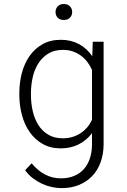

<svg xmlns="http://www.w3.org/2000/svg" viewBox="-20 -739 640 969"><path d="M77.6 -269Q77.6 -321.8 90.3 -370.4Q103 -418.9 129.2 -456.3Q155.3 -493.7 194.6 -515.9Q233.9 -538.1 287.6 -538.1Q338.4 -538.1 378.7 -516.4Q418.9 -494.6 445.8 -455.1L448.2 -528.3H502.9V-9.3Q502.4 39.1 487.8 79.6Q473.1 120.1 445.6 149.2Q418 178.2 378.9 194.3Q339.8 210.4 291 210.4Q267.6 210.4 242.2 205.1Q216.8 199.7 192.4 188.5Q168 177.2 145.8 160.4Q123.5 143.6 106.9 120.1L139.6 85Q202.6 161.1 287.1 161.1Q324.7 161.1 354 148.9Q383.3 136.7 403.1 114.5Q422.9 92.3 433.3 61.3Q443.8 30.3 444.3 -6.8V-66.9Q416.5 -29.8 376.2 -10Q335.9 9.8 286.6 9.8Q233.9 9.8 194.6 -12.9Q155.3 -35.6 129.4 -73Q103.5 -110.4 90.6 -158.9Q77.6 -207.5 77.6 -258.8ZM136.2 -258.8Q136.2 -219.2 144.8 -180.2Q153.3 -141.1 172.4 -110.1Q191.4 -79.1 222.2 -60.1Q252.9 -41 297.4 -41Q322.3 -41 344.7 -47.6Q367.2 -54.2 386 -66.4Q404.8 -78.6 419.7 -95.9Q434.6 -113.3 444.3 -134.8V-386.2Q434.6 -408.2 420.4 -426.8Q406.2 -445.3 387.7 -458.7Q369.1 -472.2 346.7 -479.7Q324.2 -487.3 298.3 -487.3Q253.4 -487.3 222.7 -468Q191.9 -448.7 172.6 -417.7Q153.3 -386.7 144.8 -347.7Q136.2 -308.6 136.2 -269ZM260.3 -678.2Q260.3 -694.8 271.2 -706.8Q282.2 -718.8 302.2 -718.8Q321.8 -718.8 333 -707Q344.2 -695.3 344.2 -678.2Q344.2 -661.1 333 -649.7Q321.8 -638.2 302.2 -638.2Q282.2 -638.2 271.2 -649.7Q260.3 -661.1 260.3 -678.2Z"/></svg>

Font: Roboto Mono Light
Style: Regular
Weight: 300
Designer: Google
Version: Version 2.000985; 2015; ttfautohint (v1.3)